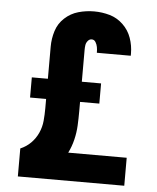

<svg xmlns="http://www.w3.org/2000/svg" viewBox="-53 -788 682 834"><g transform="rotate(5 288.0 -371.5)"><path d="M56 0H520V-122H265Q279 -150 286.5 -181Q294 -212 295.5 -243Q297 -274 297 -306V-346H381V-434H297V-574Q297 -584 298.5 -594Q300 -604 307 -612.5Q314 -621 324 -621Q335 -621 341 -611Q347 -601 349 -590Q351 -579 351 -568V-565H499Q499 -570 499 -575Q499 -609 487.5 -642Q476 -675 450.5 -699.5Q425 -724 392 -733.5Q359 -743 324 -743Q289 -743 255.5 -733.5Q222 -724 196 -700Q170 -676 159.5 -642.5Q149 -609 149 -574V-434H79V-346H149V-306Q149 -278 146.5 -250.5Q144 -223 132.5 -197.5Q121 -172 101.5 -152.5Q82 -133 56 -122Z"/></g></svg>

Font: Iosevka Sparkle Heavy
Style: Regular
Weight: 900
Designer: Belleve Invis
Foundry: Belleve Invis
Version: Version 4.5.0; ttfautohint (v1.8.3)